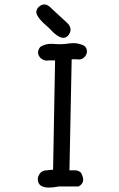

<svg xmlns="http://www.w3.org/2000/svg" viewBox="-20 -850 540 868"><path d="M266 -679Q241 -679 200 -725Q149 -767 144 -793Q144 -809 156 -819.5Q168 -830 180 -830Q192 -830 204 -820L283 -747Q299 -732 299 -716Q299 -702 287 -688Q278 -679 266 -679ZM202 -2Q151 -2 151 -40Q151 -54 162 -68Q174 -80 190 -80L220 -83L229 -577H202L193 -576Q176 -576 163 -588Q152 -600 152 -613Q152 -625 162 -638Q184 -652 212 -652L247 -650Q270 -650 296 -654L311 -655Q337 -655 361 -643Q373 -633 373 -618Q373 -603 362 -592Q351 -581 336 -581L327 -582H304L294 -80H322Q336 -79 346 -69Q356 -52 356 -38Q356 -18 335 -7H246Q220 -2 202 -2Z"/></svg>

Font: Xiaolai SC
Style: Regular
Weight: 400
Designer: Nozomi Seto 瀬戸のぞみ
Version: Version 3.11;December 4, 2020;FontCreator 13.0.0.2613 64-bit